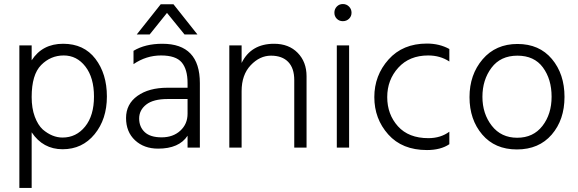

<svg xmlns="http://www.w3.org/2000/svg" viewBox="-20 -732 2864 952"><path d="M137 -251Q137 -195 152.5 -153.5Q168 -112 192 -90Q239 -50 290 -50Q358 -50 402 -104.5Q446 -159 446 -253Q446 -347 403.5 -402Q361 -457 296 -457Q231 -457 184 -409.5Q137 -362 137 -251ZM137 200H76V-507H137V-433Q190 -515 293 -515Q396 -515 453 -440.5Q510 -366 510 -253.5Q510 -141 449 -66.5Q388 8 290.5 8Q193 8 137 -76Z M722 -561H658L777 -711H840L959 -561H895L808 -668ZM764 5Q694 5 649.5 -36.5Q605 -78 605 -147Q605 -216 661.5 -256.5Q718 -297 811 -297H910V-320Q910 -388 881 -422.5Q852 -457 778.5 -457Q705 -457 642 -414V-480Q700 -515 785 -515Q971 -515 971 -320V0H910V-59Q868 5 764 5ZM910 -168V-241H811Q740 -241 705 -213.5Q670 -186 670 -144.5Q670 -103 697.5 -77Q725 -51 781.5 -51Q838 -51 874 -84Q910 -117 910 -168Z M1500 0H1439V-335Q1439 -394 1409 -425Q1379 -456 1323.5 -456Q1268 -456 1223 -408.5Q1178 -361 1178 -280V0H1117V-507H1178V-420Q1225 -515 1339 -515Q1412 -515 1456 -470Q1500 -425 1500 -354Z M1710.5 -699.5Q1723 -687 1723 -669Q1723 -651 1710.5 -639Q1698 -627 1680 -627Q1662 -627 1650 -639Q1638 -651 1638 -669Q1638 -687 1650 -699.5Q1662 -712 1680 -712Q1698 -712 1710.5 -699.5ZM1711 0H1650V-507H1711Z M2097 12Q1974 12 1905 -65.5Q1836 -143 1836 -250.5Q1836 -358 1906.5 -437Q1977 -516 2097 -516Q2159 -516 2208 -489V-427Q2163 -457 2103 -457Q2010 -457 1955 -396.5Q1900 -336 1900 -250.5Q1900 -165 1953 -106Q2006 -47 2104 -47Q2165 -47 2208 -79V-17Q2165 12 2097 12Z M2545.5 -456Q2462 -456 2417 -396Q2372 -336 2372 -252Q2372 -168 2418.5 -108.5Q2465 -49 2544.5 -49Q2624 -49 2669.5 -107.5Q2715 -166 2715 -252.5Q2715 -339 2672 -397.5Q2629 -456 2545.5 -456ZM2546 -514Q2654 -514 2716.5 -439.5Q2779 -365 2779 -251.5Q2779 -138 2715.5 -64.5Q2652 9 2543 9Q2434 9 2371 -65Q2308 -139 2308 -250.5Q2308 -362 2373 -438Q2438 -514 2546 -514Z"/></svg>

Font: Hind Colombo Light
Style: Regular
Weight: 300
Designer: Jyotish Sonowal, Aditi Pimprikar
Foundry: Indian Type Foundry
Version: Version 1.000;PS 1.0;hotconv 1.0.86;makeotf.lib2.5.63406; tt